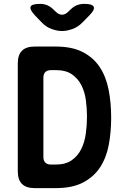

<svg xmlns="http://www.w3.org/2000/svg" viewBox="-20 -970 640 990"><path d="M158.7 0Q114.9 0 93.3 -21.6Q71.7 -43.2 71.7 -87V-643Q71.7 -686.8 93.3 -708.4Q114.9 -730 158.7 -730H267.3Q351.5 -730 406.9 -701.4Q462.2 -672.8 494.7 -623.4Q527.1 -573.9 540.2 -506.9Q553.2 -439.9 553.2 -363.1Q553.2 -289.8 541 -223.7Q528.7 -157.7 496.6 -108.1Q464.4 -58.5 408.8 -29.2Q353.1 0 267.3 0ZM203.7 -161.5Q203.7 -141.5 213.7 -131.5Q223.7 -121.5 243.7 -121.5H267.3Q318.3 -121.5 350.1 -144Q381.9 -166.5 399.2 -202Q416.6 -237.4 422.5 -281.4Q428.5 -325.3 428.5 -368.5Q428.5 -409.9 422.9 -452.8Q417.3 -495.7 399.9 -530.1Q382.6 -564.5 351.1 -586.5Q319.7 -608.5 267.3 -608.5H243.7Q223.7 -608.5 213.7 -598.5Q203.7 -588.5 203.7 -568.5ZM186.3 -950Q207.5 -950 224.5 -942.6Q241.4 -935.2 256.9 -919.7L265.7 -911.2Q282.5 -894.4 299.2 -894.1Q316 -893.7 332.8 -910.5L344.3 -921.4Q359.8 -936.6 376.9 -943.3Q394.1 -950 415.3 -950Q456.7 -950 463.3 -934.8Q469.9 -919.7 440.6 -890.4L404.6 -853.7Q382.6 -831 353.7 -820.5Q324.7 -810 300 -810Q275.3 -810 246.1 -820.5Q217 -831 195.7 -853.7L160.7 -890.1Q131.8 -921.1 137.8 -935.5Q143.9 -950 186.3 -950Z"/></svg>

Font: Maple Mono
Style: Regular
Weight: 400
Monospace: yes
Designer: subframe7536
Version: Version 7.300